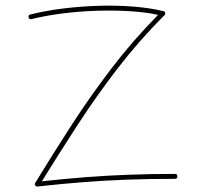

<svg xmlns="http://www.w3.org/2000/svg" viewBox="-20 -680 729 685"><path d="M82 -618.2Q80.1 -626.5 88.4 -628.4Q143.6 -642.1 207.3 -649.9Q271 -657.7 335.7 -659.4Q400.4 -661.1 459.2 -656.2Q518.1 -651.4 563 -640.1Q568.4 -639.2 569.3 -634.3Q570.3 -629.4 566.9 -626Q475.6 -534.7 399.4 -435.5Q323.2 -336.4 257.1 -234.6Q190.9 -132.8 129.4 -33.2Q210.4 -42 285.6 -47.9Q360.8 -53.7 438.5 -56.6Q516.1 -59.6 604 -59.6Q612.8 -59.6 612.8 -50.8Q612.8 -42 604 -42Q513.7 -42 433.3 -39.1Q353 -36.1 275.1 -30Q197.3 -23.9 113.8 -14.6Q108.4 -14.2 105.7 -18.3Q103 -22.5 105.5 -27.3Q167 -127.9 233.2 -230.5Q299.3 -333 375.7 -433.3Q452.1 -533.7 543.9 -627Q499.5 -636.7 442.9 -640.1Q386.2 -643.6 325 -641.6Q263.7 -639.6 203.6 -632.1Q143.6 -624.5 92.3 -611.8Q84 -609.9 82 -618.2Z"/></svg>

Font: Mikhak-FD Thin
Style: Regular
Weight: 100
Designer: Amin Abedi
Version: Version 3.2